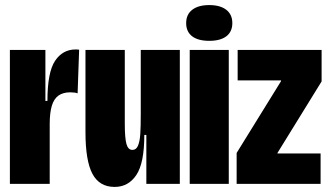

<svg xmlns="http://www.w3.org/2000/svg" viewBox="-20 -725 1299 757"><path d="M19 -297V-528H159V-327H167Q167 -440 197 -485Q227 -530 278 -530Q287 -530 292 -529L286 -357Q275 -361 257 -361Q229 -361 211 -348.5Q193 -336 184.5 -308.5Q176 -281 176 -236V0H19Z M317 -204V-528H472V-238Q472 -181 478.5 -157.5Q485 -134 502 -134Q517 -134 524 -150.5Q531 -167 533 -195Q535 -223 535 -276V-528H689V-243V0H557V-193H549Q549 -82 517.5 -35Q486 12 432 12Q372 12 344.5 -39.5Q317 -91 317 -204Z M728 -528H882V0H728ZM714 -634Q714 -668 738 -686.5Q762 -705 805 -705Q848 -705 872 -686.5Q896 -668 896 -634Q896 -600 872.5 -582Q849 -564 805 -564Q761 -564 737.5 -582Q714 -600 714 -634Z M913 -122 1088 -405V-408H917V-528H1248V-404L1074 -122V-120H1244V0H913Z"/></svg>

Font: Bricolage Grotesque 96pt Condensed ExBd
Style: Regular
Weight: 800
Width: 3
Designer: Mathieu Triay
Foundry: Atelier Triay
Version: Version 1.001;Glyphs 3.2 (3207)